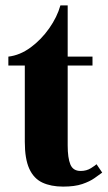

<svg xmlns="http://www.w3.org/2000/svg" viewBox="-20 -680 399 712"><path d="M214 12Q169 12 137 -3Q105 -18 88.5 -54.5Q72 -91 72 -154V-437H11V-470Q54 -475 93.5 -504Q133 -533 162.5 -575Q192 -617 204 -660H231V-470H323V-437H231V-141Q231 -94 241 -70Q251 -46 279 -46Q301 -46 317.5 -56.5Q334 -67 338 -71L359 -40Q348 -32 330.5 -19.5Q313 -7 285 2.5Q257 12 214 12Z"/></svg>

Font: Frank Ruhl Libre Black
Style: Regular
Weight: 900
Designer: Yanek Iontef
Foundry: Fontef
Version: Version 6.004